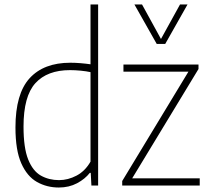

<svg xmlns="http://www.w3.org/2000/svg" viewBox="-20 -828 938 857"><path d="M242.5 9Q189 9 145 -15.8Q101 -40.5 75 -99Q49 -157.5 49 -259Q49 -409.5 112.2 -478.8Q175.5 -548 294 -548Q316 -548 339.8 -546Q363.5 -544 384 -541V-808H418V0H388L385 -56.5H381Q359.5 -29 323.8 -10Q288 9 242.5 9ZM243.5 -24Q283.5 -24 321.8 -44.2Q360 -64.5 384 -106.5V-506Q366 -510 340.8 -512.5Q315.5 -515 292.5 -515Q191 -515 138 -456.8Q85 -398.5 85 -263Q85 -168 105.8 -116.2Q126.5 -64.5 162.5 -44.2Q198.5 -24 243.5 -24ZM525.5 0V-20L821 -508H531V-540H866V-520L570 -32H871.5V0ZM679.5 -632 580 -808H614L698.5 -654L783.5 -808H817L717.5 -632Z"/></svg>

Font: Encode Sans SemiCondensed SemiCondensed Thin
Style: Regular
Weight: 100
Width: 4
Designer: Multiple Designers
Foundry: Impallari Type
Version: Version 3.000; ttfautohint (v1.8.3) -l 8 -r 50 -G 200 -x 14 